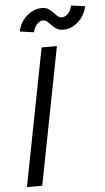

<svg xmlns="http://www.w3.org/2000/svg" viewBox="-60 -937 531 975"><g transform="rotate(-5 205.5 -449.5)"><path d="M251 -700 115 0H37L173 -700ZM190 -899Q212 -899 225 -890.5Q238 -882 253 -866Q264 -854 271.5 -848.5Q279 -843 289 -843Q306 -843 321 -859Q336 -875 340 -899L411 -889Q402 -843 367.5 -811.5Q333 -780 292 -780Q270 -780 256.5 -788.5Q243 -797 228 -813Q217 -825 209.5 -830.5Q202 -836 192 -836Q175 -836 160.5 -819.5Q146 -803 141 -780L70 -790Q78 -835 113.5 -867Q149 -899 190 -899Z"/></g></svg>

Font: MedMera Sans
Style: Italic
Weight: 400
Italic angle: -11°
Designer: Kasper Nordkvist
Foundry: UNCUT.wtf
Version: Version 1.300